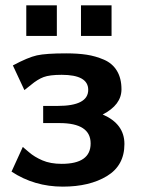

<svg xmlns="http://www.w3.org/2000/svg" viewBox="-20 -686 525 716"><path d="M78 -552V-666H192V-552ZM282 -552V-666H396V-552ZM23 -46 65 -138Q68 -136 88 -118.5Q108 -101 138 -88Q168 -75 210 -75Q318 -75 318 -151Q318 -227 202 -227H141V-291H193H195Q309 -291 309 -351Q309 -407 210 -407Q165 -407 142.5 -398.5Q120 -390 95 -369L71 -350L28 -442Q84 -472 117.5 -479.5Q151 -487 227 -487Q270 -487 303 -482Q336 -477 367.5 -463.5Q399 -450 416 -422Q433 -394 433 -353Q433 -295 363 -259Q444 -224 444 -149Q444 -69 379 -29.5Q314 10 214 10Q108 10 23 -46Z"/></svg>

Font: Coval
Style: ExtraBold
Weight: 800
Foundry: Context Ltd
Version: Version 001.000